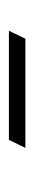

<svg xmlns="http://www.w3.org/2000/svg" viewBox="157 -422 77 431"><g transform="rotate(90 195.5 -206.5)"><path d="M294 -188 312 -225H67L49 -188Z"/></g></svg>

Font: Parisienne
Style: Regular
Weight: 400
Designer: Astigmatic (AOETI)
Foundry: Astigmatic (AOETI)
Version: Version 1.000